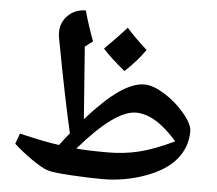

<svg xmlns="http://www.w3.org/2000/svg" viewBox="-55 -841 1042 922"><g transform="rotate(5 466.0 -380.0)"><path d="M473.1 20Q406.2 20 320.3 14.9Q234.4 9.8 206.1 1Q180.7 -6.3 128.2 -42.7Q75.7 -79.1 40 -112.8L58.1 -163.1Q184.6 -133.3 250 -125Q272.5 -156.2 296.9 -185.1Q258.8 -349.6 205.1 -637.2Q202.6 -650.9 202.6 -664.1Q202.6 -713.4 237.1 -746.6Q271.5 -779.8 321.8 -779.8Q342.3 -705.6 369.1 -634.8L332 -606L357.9 -258.8Q445.8 -357.9 512.9 -404.1Q580.1 -450.2 633.8 -450.2Q674.3 -450.2 729.5 -416.5Q784.7 -382.8 828.4 -331.3Q872.1 -279.8 872.1 -245.1Q872.1 -168.9 823.7 -110.1Q775.4 -51.3 676.5 -15.6Q577.6 20 473.1 20ZM605 -312Q503.9 -312 334 -115.2Q386.7 -109.9 484.9 -109.9Q563.5 -109.9 634.5 -127Q705.6 -144 804.2 -190.9Q699.2 -312 605 -312ZM628.9 -616.2Q593.3 -563.5 531.7 -505.9Q458.5 -566.4 424.8 -605Q495.6 -675.8 529.8 -714.8Q570.3 -668.9 628.9 -616.2Z"/></g></svg>

Font: Sahl Naskh
Style: Bold
Weight: 700
Designer: Pascal Zoghbi
Version: Version 1.001